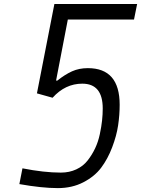

<svg xmlns="http://www.w3.org/2000/svg" viewBox="-20 -937 711 967"><path d="M93.1 -89.2Q201.8 -67.7 286.5 -67.7Q329.4 -67.7 364.3 -84Q399.1 -100.3 421.2 -128.6Q443.4 -156.9 459 -189.8Q474.6 -222.7 482.7 -261.1Q490.9 -299.5 494.1 -330.4Q497.4 -361.3 497.4 -390.6Q497.4 -515.6 394.5 -515.6Q308.6 -515.6 244.8 -444.7L166 -466.8L253.9 -916.7H670.6L654.9 -838.5H321.6L262.4 -531.2H268.9Q307.3 -561.8 342.8 -577.8Q378.3 -593.8 422.5 -593.8Q582.7 -593.8 582.7 -409.5Q582.7 -358.1 574.9 -305.7Q567.1 -253.3 544.9 -195Q522.8 -136.7 489.6 -92.4Q456.4 -48.2 399.7 -18.9Q343.1 10.4 271.5 10.4Q191.4 10.4 77.5 -9.8Z"/></svg>

Font: TypoPRO Monoid
Style: Italic
Weight: 400
Width: 4
Italic angle: -11°
Monospace: yes
Version: Version 0.61